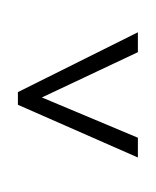

<svg xmlns="http://www.w3.org/2000/svg" viewBox="-20 -786 612 754"><path d="M521.5 -167.5 50.3 -374.5V-424.3L521.5 -659.2V-581.1L144.5 -403.3L521.5 -245.1ZM283.2 -51.3ZM288.6 -765.6Z"/></svg>

Font: Noto Sans Tamil UI
Style: Regular
Weight: 400
Designer: Monotype Design Team
Foundry: Monotype Imaging Inc.
Version: Version 1.07